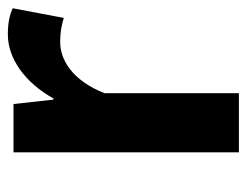

<svg xmlns="http://www.w3.org/2000/svg" viewBox="-88 -526 614 477"><g transform="rotate(-90 218.5 -287.0)"><path d="M79 0H226V-334C258 -415 310 -444 353 -444C377 -444 393 -441 413 -435L437 -562C421 -569 403 -574 372 -574C314 -574 254 -534 213 -461H210L199 -560H79Z"/></g></svg>

Font: Noto Sans CJK TC
Style: Bold
Weight: 700
Designer: Ryoko NISHIZUKA 西塚涼子 (kana, bopomofo & ideographs); Paul D. Hunt (Latin, Greek & Cyrillic); Sandoll Communications 산돌커뮤니
Foundry: Adobe
Version: Version 2.004;hotconv 1.0.118;makeotfexe 2.5.65603